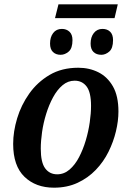

<svg xmlns="http://www.w3.org/2000/svg" viewBox="-20 -860 602 890"><path d="M235 -776 251 -840H526L511 -776ZM261 -606Q239 -606 225.5 -619Q212 -632 212 -658Q212 -688 226.5 -707Q241 -726 267 -726Q288 -726 302 -713Q316 -700 316 -674Q316 -636 298.5 -621Q281 -606 261 -606ZM450 -606Q427 -606 413.5 -619Q400 -632 400 -658Q400 -688 415 -707Q430 -726 455 -726Q477 -726 490.5 -713Q504 -700 504 -674Q504 -636 486.5 -621Q469 -606 450 -606ZM230 10Q146 10 93.5 -40.5Q41 -91 41 -193Q41 -250 59.5 -311.5Q78 -373 115.5 -426Q153 -479 209.5 -512.5Q266 -546 343 -546Q394 -546 436 -525Q478 -504 503.5 -459.5Q529 -415 529 -343Q529 -300 517.5 -251.5Q506 -203 483 -156.5Q460 -110 424 -72.5Q388 -35 339.5 -12.5Q291 10 230 10ZM245 -52Q277 -52 302.5 -74Q328 -96 346.5 -131.5Q365 -167 377.5 -209Q390 -251 396 -293Q402 -335 402 -369Q402 -432 381.5 -459Q361 -486 326 -486Q295 -486 270 -465Q245 -444 226 -409Q207 -374 194 -332Q181 -290 175 -248Q169 -206 169 -171Q169 -107 189.5 -79.5Q210 -52 245 -52Z"/></svg>

Font: Noto Serif SemiCondensed SemiBold
Style: Italic
Weight: 600
Width: 4
Italic angle: -12°
Designer: Monotype Design Team
Foundry: Monotype Imaging Inc.
Version: Version 2.014; ttfautohint (v1.8.4.7-5d5b)